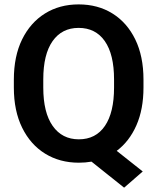

<svg xmlns="http://www.w3.org/2000/svg" viewBox="-20 -741 729 886"><path d="M642.1 -373.5V-336.9Q642.1 -236.8 609.4 -162.6Q576.7 -88.4 518.6 -44.9L638.7 50.3L552.7 125L402.3 4.9Q374 9.8 343.8 9.8Q255.9 9.8 188.2 -32Q120.6 -73.7 82.3 -151.6Q43.9 -229.5 43.9 -336.9V-373.5Q43.9 -481.4 82 -559.1Q120.1 -636.7 187.5 -678.7Q254.9 -720.7 342.8 -720.7Q431.6 -720.7 499 -678.7Q566.4 -636.7 604.2 -559.1Q642.1 -481.4 642.1 -373.5ZM506.3 -336.9V-374.5Q506.3 -490.2 463.6 -551.3Q420.9 -612.3 342.8 -612.3Q265.6 -612.3 222.7 -551.3Q179.7 -490.2 179.7 -374.5V-336.9Q179.7 -221.7 223.1 -159.9Q266.6 -98.1 343.8 -98.1Q421.9 -98.1 464.1 -159.9Q506.3 -221.7 506.3 -336.9Z"/></svg>

Font: Vazirmatn FD SemiBold
Style: Regular
Weight: 600
Designer: Saber Rastikerdar
Foundry: Saber Rastikerdar
Version: Version 33.001